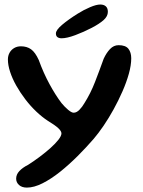

<svg xmlns="http://www.w3.org/2000/svg" viewBox="-20 -637 631 850"><path d="M99 193.5Q77 193.5 64.2 182Q51.5 170.5 51.5 154Q51.5 135.5 65.8 120.2Q80 105 104 93Q130 76.5 156 57Q182 37.5 203.8 18Q225.5 -1.5 238.8 -18.5Q252 -35.5 252 -46.5Q252 -56.5 237.8 -69.8Q223.5 -83 192 -102Q166 -119 140.2 -143.5Q114.5 -168 92 -197.5Q69.5 -227 52 -258Q34.5 -289 24.8 -318.8Q15 -348.5 15 -374Q15 -390.5 22.5 -403.8Q30 -417 43 -424.5Q56 -432 72.5 -432Q99 -432 117.5 -418.8Q136 -405.5 151.5 -371.5Q172.5 -313.5 199.5 -264Q226.5 -214.5 252.5 -180.5Q267 -163 282 -150.5Q297 -138 306 -138Q319.5 -138 332.2 -151.5Q345 -165 353.5 -180Q381 -223.5 400.5 -273.8Q420 -324 439 -377Q451 -403 467.2 -420Q483.5 -437 505 -437Q536 -437 548.5 -421Q561 -405 561 -379Q561 -348.5 550.5 -310.8Q540 -273 522.2 -232.5Q504.5 -192 483 -153Q461.5 -114 438.5 -80.2Q415.5 -46.5 394.5 -22Q362 15.5 323.8 53.8Q285.5 92 245.8 123.8Q206 155.5 168.2 174.5Q130.5 193.5 99 193.5ZM252.5 -467.5Q241.5 -467.5 234.5 -472.5Q227.5 -477.5 227.5 -489Q227.5 -504 255 -527.2Q282.5 -550.5 324 -576.5Q351 -593.5 378.8 -605.2Q406.5 -617 424 -617Q439.5 -617 448.5 -609Q457.5 -601 457.5 -584.5Q457.5 -565 438.8 -548.2Q420 -531.5 386.5 -514Q351 -495.5 313.5 -481.5Q276 -467.5 252.5 -467.5Z"/></svg>

Font: Gluten Thin
Style: Regular
Weight: 400
Version: Version 1.300